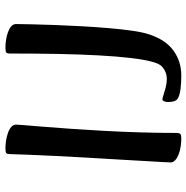

<svg xmlns="http://www.w3.org/2000/svg" viewBox="-10 -682 705 726"><g transform="rotate(-90 343.0 -319.5)"><path d="M180.7 13Q167.1 13 151.7 10.7Q136.4 8.5 122.7 3.3Q109 -1.9 100.1 -9.6Q91.3 -17.2 91.3 -27.9Q91.3 -31.2 92.8 -58.7Q94.3 -86.2 97 -131.6Q99.6 -177.1 102.8 -232.6Q106 -288.1 109.6 -347.3Q113.1 -406.6 115.8 -462.4Q118.5 -518.2 120.3 -563.6Q122.2 -609 122.9 -636.7Q122.9 -645.3 126.4 -648.6Q129.9 -652 144.9 -652Q158.5 -652 173.9 -649.6Q189.2 -647.1 202.9 -642.4Q216.6 -637.7 225.5 -630Q234.4 -622.2 234.4 -611.5Q234.4 -608.2 232.2 -580.8Q230 -553.4 226.3 -508.7Q222.6 -463.9 218.6 -405.8Q214.5 -347.6 210.8 -280.6Q207.1 -213.6 205 -143.2Q202.8 -72.9 202.8 -3Q202.8 5.6 198.9 9.3Q195.1 13 180.7 13ZM420.4 13Q392.5 13 370.7 10.3Q349 7.7 335 1Q326.6 -3.4 323.1 -13.1Q319.7 -22.9 319.7 -36.6Q319.7 -44.9 322.5 -51.6Q325.3 -58.3 329.6 -58.3Q334.7 -58.3 346.3 -54.3Q358 -50.4 374.2 -46.1Q390.5 -41.8 406.5 -41.8Q434.7 -41.8 455.1 -61.3Q465.2 -70.7 473 -101.1Q480.8 -131.5 486.5 -181Q492.3 -230.4 496 -298.4Q499.8 -366.5 501.5 -451.4Q503.1 -536.3 503.1 -636.7Q503.1 -645.3 506.6 -648.6Q510.2 -652 525.2 -652Q538.8 -652 554.2 -649.7Q569.5 -647.5 583.2 -642.6Q596.9 -637.7 605.8 -630.1Q614.6 -622.5 614.6 -611.8Q614.6 -591.4 613.6 -553Q612.6 -514.6 611 -465.6Q609.3 -416.7 606.3 -364Q603.3 -311.4 599.2 -261.7Q595 -212 589.2 -172Q583.4 -132 575.8 -109.4Q555.3 -46.4 514.3 -16.7Q473.2 13 420.4 13Z"/></g></svg>

Font: Briem Hand Thin
Style: Regular
Weight: 100
Designer: Gunnlaugur SE Briem, Eben Sorkin
Foundry: Sorkin Type Co.
Version: Version 1.003